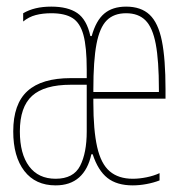

<svg xmlns="http://www.w3.org/2000/svg" viewBox="-20 -550 540 580"><path d="M148 10Q87 10 53.5 -33.5Q20 -77 20 -153Q20 -236 63 -275Q106 -314 194 -314H252V-294H194Q114 -294 77 -260.5Q40 -227 40 -153Q40 -85 68 -47.5Q96 -10 148 -10Q202 -10 222 -49Q242 -88 242 -153V-340Q242 -408 232 -444.5Q222 -481 199 -495.5Q176 -510 135 -510Q109 -510 88 -504.5Q67 -499 50 -485V-510Q67 -520 88 -525Q109 -530 135 -530Q185 -530 213.5 -510.5Q242 -491 253 -441H257Q270 -488 295 -509Q320 -530 361 -530Q406 -530 432 -505.5Q458 -481 469 -426.5Q480 -372 480 -280V-252H252V-272H470L460 -262V-280Q460 -367 450.5 -417Q441 -467 419.5 -488.5Q398 -510 361 -510Q324 -510 302.5 -488.5Q281 -467 271.5 -417Q262 -367 262 -280V-240Q262 -157 273.5 -106Q285 -55 311.5 -32.5Q338 -10 381 -10Q401 -10 423 -14.5Q445 -19 462 -27V-5Q444 2 422.5 6Q401 10 381 10Q333 10 304.5 -12.5Q276 -35 260 -84H256Q246 -38 219 -14Q192 10 148 10Z"/></svg>

Font: M PLUS 1 Code Thin
Style: Regular
Weight: 250
Designer: Coji Morishita
Foundry: UNDERFOREST DESIGN
Version: Version 1.002